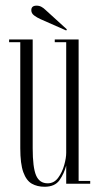

<svg xmlns="http://www.w3.org/2000/svg" viewBox="-20 -666 359 696"><path d="M141.5 11Q115 11 95.2 -0.2Q75.5 -11.5 64.5 -41.8Q53.5 -72 53.5 -129V-513H13V-523H98.5V-128.5Q98.5 -59 110.8 -30.2Q123 -1.5 153 -1.5Q176 -1.5 190.8 -21.5Q205.5 -41.5 212.8 -67.5Q220 -93.5 220 -112V-513H178.5V-523H265V-10H307V0H220V-66Q212.5 -37 195.8 -13Q179 11 141.5 11ZM220 -555.5 127 -596.5Q114.5 -602 104 -609.8Q93.5 -617.5 93.5 -629Q93.5 -645.5 112.5 -645.5Q122.5 -645.5 130.2 -641.2Q138 -637 144.5 -630.5L222.5 -559.5Z"/></svg>

Font: Imbue 100pt ExtraLight
Style: Regular
Weight: 200
Designer: Tyler Finck
Foundry: Etcetera Type Company
Version: Version 1.102; ttfautohint (v1.8.3)